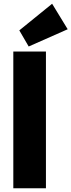

<svg xmlns="http://www.w3.org/2000/svg" viewBox="-20 -1004 381 1024"><path d="M51 0V-729H225V0ZM133 -756 83 -842 258 -984 341 -848Z"/></svg>

Font: Outfit Thin ExtraBold
Style: Regular
Weight: 800
Version: Version 1.100;gftools[0.9.27]